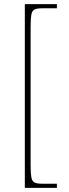

<svg xmlns="http://www.w3.org/2000/svg" viewBox="-20 -780 332 928"><path d="M100 128V-760H255V-740H184Q159 -740 147 -734Q135 -728 131.5 -709.5Q128 -691 128 -652V20Q128 58 131.5 77Q135 96 147 102Q159 108 184 108H255V128Z"/></svg>

Font: Noto Serif Myanmar Thin
Style: Regular
Weight: 100
Designer: Ben Mitchell and the Monotype Design Team
Foundry: Monotype Imaging Inc.
Version: Version 2.106; ttfautohint (v1.8.4.7-5d5b)